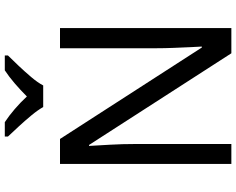

<svg xmlns="http://www.w3.org/2000/svg" viewBox="-112 -872 984 800"><g transform="rotate(-90 380.0 -472.0)"><path d="M663 0H558L176 -593H172Q174 -558 177 -506Q180 -454 180 -399V0H97V-714H201L582 -123H586Q585 -139 583.5 -171Q582 -203 580.5 -241Q579 -279 579 -311V-714H663ZM334 -784Q321 -807 299 -833.5Q277 -860 253 -886Q229 -912 211 -931V-944H271Q297 -927 325 -903Q353 -879 378 -852Q405 -879 433 -903Q461 -927 487 -944H549V-931Q530 -912 505.5 -886Q481 -860 458.5 -833.5Q436 -807 424 -784Z"/></g></svg>

Font: Noto Sans Cypro Minoan
Style: Regular
Weight: 400
Designer: David Williams
Foundry: David Williams
Version: Version 1.503; ttfautohint (v1.8.4.7-5d5b)